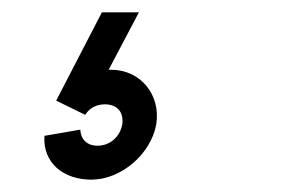

<svg xmlns="http://www.w3.org/2000/svg" viewBox="-20 -75 497 311"><path d="M128 216C176 216 224 175 233 127C241 79 208 38 160 38H156L205 -55H145L71 88L118 111C125 100 136 94 150 94C170 94 181 107 178 127C174 147 158 161 138 161C121 161 111 151 110 135L52 145C49 189 83 216 128 216Z"/></svg>

Font: Uncut Sans
Style: Italic
Weight: 400
Italic angle: -10°
Designer: Kasper Nordkvist
Foundry: Uncut Type
Version: Version 1.111;FEAKit 1.0